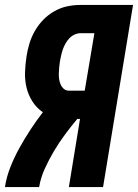

<svg xmlns="http://www.w3.org/2000/svg" viewBox="-28 -755 557 775"><path d="M-8 0Q-2 -40 13.5 -79.5Q29 -119 50 -157Q71 -195 94.5 -231Q118 -267 145 -302Q120 -319 103.5 -344.5Q87 -370 79.5 -400Q72 -430 73 -462.5Q74 -495 79 -527Q83 -554 91 -580Q99 -606 113 -630.5Q127 -655 147 -675.5Q167 -696 192 -710Q217 -724 243.5 -729.5Q270 -735 296 -735H509L388 0H250L295 -275H284Q258 -244 234 -211.5Q210 -179 189.5 -144.5Q169 -110 152.5 -73.5Q136 -37 130 0ZM250 -389H314L353 -621H297Q285 -621 273 -615.5Q261 -610 252 -600.5Q243 -591 236.5 -579.5Q230 -568 226 -556.5Q222 -545 219 -532.5Q216 -520 214 -508Q212 -496 211 -484Q210 -472 209.5 -460Q209 -448 210.5 -436.5Q212 -425 216.5 -414.5Q221 -404 229.5 -396.5Q238 -389 250 -389Z"/></svg>

Font: Iosevka Term Curly Hv Obl
Style: Regular
Weight: 900
Italic angle: -9°
Designer: Belleve Invis
Foundry: Belleve Invis
Version: Version 32.3.0